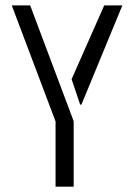

<svg xmlns="http://www.w3.org/2000/svg" viewBox="-20 -704 506 724"><path d="M24.4 -683.6H93.8L257.8 -247.1V0H189.5V-246.1ZM250 -405.3 373 -683.6H441.4L287.1 -309.6H282.2Z"/></svg>

Font: Post No Bills Colombo Medium
Style: Regular
Weight: 500
Designer: Kosala Senevirathne, Siva Puranthara, Lasantha Premarathna, Tharique Azeez
Foundry: Mooniak
Version: Version 1.220 ; ttfautohint (v1.6)